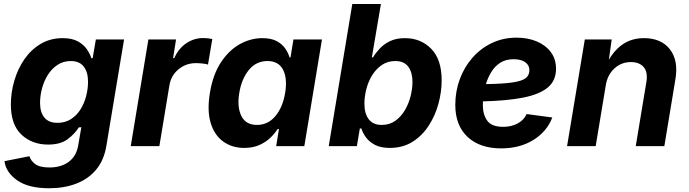

<svg xmlns="http://www.w3.org/2000/svg" viewBox="-20 -748 3529 983"><path d="M231.9 215.8Q126 215.8 68.4 175.5Q10.7 135.3 2.9 77.1L130.9 51.8Q136.7 73.7 159.7 91.6Q182.6 109.4 233.4 109.4Q292 109.4 331.1 81.1Q370.1 52.7 379.9 -1L396.5 -96.7L383.3 -95.7Q362.3 -62 325.7 -34.9Q289.1 -7.8 226.1 -7.8Q144 -7.8 89.8 -58.8Q35.6 -109.9 35.6 -212.9Q35.6 -274.9 53.5 -335.4Q71.3 -396 105.2 -445.1Q139.2 -494.1 188.5 -523.4Q237.8 -552.7 300.8 -552.7Q349.1 -552.7 379.2 -535.9Q409.2 -519 425.3 -495.1Q441.4 -471.2 447.8 -449.7L454.6 -450.7L470.7 -545.9H615.2L524.4 0Q511.7 74.2 471.2 121.8Q430.7 169.4 369.1 192.6Q307.6 215.8 231.9 215.8ZM274.4 -119.1Q314 -119.1 343.5 -138.2Q373 -157.2 392.3 -188.2Q411.6 -219.2 421.1 -256.3Q430.7 -293.5 430.7 -329.6Q430.7 -378.9 408.7 -407.2Q386.7 -435.5 342.3 -435.5Q304.2 -435.5 274.7 -416Q245.1 -396.5 225.1 -364.7Q205.1 -333 195.1 -295.4Q185.1 -257.8 185.1 -221.2Q185.1 -172.9 207.3 -146Q229.5 -119.1 274.4 -119.1Z M649.4 0 739.7 -545.9H881.3L866.2 -450.7H872.1Q895 -501 934.6 -527.1Q974.1 -553.2 1020 -553.2Q1044.9 -553.2 1066.9 -548.3L1044.9 -417.5Q1034.7 -420.9 1016.6 -422.9Q998.5 -424.8 982.9 -424.8Q932.1 -424.8 893.8 -393.1Q855.5 -361.3 847.2 -310.5L795.9 0Z M1230.5 9.3Q1168 9.3 1122.8 -23.4Q1077.6 -56.2 1058.6 -118.9Q1039.6 -181.6 1054.7 -272.5Q1069.8 -365.7 1110.6 -428Q1151.4 -490.2 1207 -521.5Q1262.7 -552.7 1323.2 -552.7Q1369.1 -552.7 1397.5 -537.1Q1425.8 -521.5 1440.9 -498.8Q1456.1 -476.1 1462.4 -454.1H1467.3L1482.4 -545.9H1628.4L1538.1 0H1394L1408.2 -87.4H1401.4Q1387.2 -64.9 1364.3 -42.7Q1341.3 -20.5 1308.1 -5.6Q1274.9 9.3 1230.5 9.3ZM1295.4 -108.4Q1352.1 -108.4 1389.9 -153.6Q1427.7 -198.7 1439.9 -272.5Q1452.1 -347.2 1429 -391.4Q1405.8 -435.5 1349.6 -435.5Q1291.5 -435.5 1254.2 -389.9Q1216.8 -344.2 1205.1 -272.5Q1192.9 -200.7 1215.6 -154.5Q1238.3 -108.4 1295.4 -108.4Z M1975.6 9.3Q1929.2 9.3 1899.7 -6.3Q1870.1 -22 1853.5 -44.9Q1836.9 -67.9 1830.1 -90.3H1822.3L1807.1 0H1663.1L1783.7 -727.5H1930.2L1883.8 -454.1H1889.6Q1903.3 -477.1 1924.6 -499.8Q1945.8 -522.5 1977.3 -537.6Q2008.8 -552.7 2053.2 -552.7Q2134.3 -552.7 2187.7 -498.3Q2241.2 -443.8 2241.2 -336.9Q2241.2 -278.3 2224.9 -217.5Q2208.5 -156.7 2175.5 -105.5Q2142.6 -54.2 2092.8 -22.5Q2043 9.3 1975.6 9.3ZM1934.1 -108.4Q1974.6 -108.4 2004.4 -129.9Q2034.2 -151.4 2053.7 -185.1Q2073.2 -218.8 2082.5 -257.1Q2091.8 -295.4 2091.8 -328.6Q2091.8 -377.4 2070.3 -406.5Q2048.8 -435.5 2003.9 -435.5Q1964.8 -435.5 1935.3 -415.5Q1905.8 -395.5 1885.7 -363.3Q1865.7 -331.1 1855.7 -292.5Q1845.7 -253.9 1845.7 -216.8Q1845.7 -166.5 1867.9 -137.5Q1890.1 -108.4 1934.1 -108.4Z M2545.9 11.7Q2436.5 11.7 2373.8 -47.1Q2311 -106 2311 -210.9Q2311 -279.8 2333.7 -341.8Q2356.4 -403.8 2398.4 -451.9Q2440.4 -500 2498 -527.6Q2555.7 -555.2 2625 -555.2Q2682.6 -555.2 2728.3 -535.9Q2773.9 -516.6 2800.3 -481Q2826.7 -445.3 2826.7 -396Q2826.7 -334.5 2783.7 -299.3Q2740.7 -264.2 2657.2 -248Q2573.7 -231.9 2452.6 -229Q2452.1 -218.3 2452.1 -208.5Q2452.1 -161.6 2474.6 -130.1Q2497.1 -98.6 2556.6 -98.6Q2598.1 -98.6 2630.4 -116Q2662.6 -133.3 2676.3 -164.1L2807.6 -146.5Q2780.8 -75.2 2711.2 -31.7Q2641.6 11.7 2545.9 11.7ZM2467.8 -317.4Q2557.6 -318.8 2605.7 -326.2Q2653.8 -333.5 2672.1 -348.4Q2690.4 -363.3 2690.4 -388.7Q2690.4 -414.6 2668.9 -429.7Q2647.5 -444.8 2609.9 -444.8Q2569.3 -444.8 2541.3 -426.8Q2513.2 -408.7 2495.4 -379.4Q2477.5 -350.1 2467.8 -317.4Z M3081.5 -311.5 3029.8 0H2883.3L2974.1 -545.9H3111.8L3097.2 -441.9Q3128.9 -496.1 3173.3 -524.4Q3217.8 -552.7 3276.9 -552.7Q3365.2 -552.7 3409.7 -495.6Q3454.1 -438.5 3438 -342.3L3381.3 0H3234.9L3289.1 -326.7Q3297.9 -377.9 3275.9 -404.1Q3253.9 -430.2 3210.4 -430.2Q3161.1 -430.2 3125.7 -397.7Q3090.3 -365.2 3081.5 -311.5Z"/></svg>

Font: Inter
Style: Bold Italic
Weight: 700
Italic angle: -9.39999°
Designer: Rasmus Andersson
Foundry: rsms
Version: Version 4.001;git-9221beed3